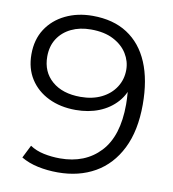

<svg xmlns="http://www.w3.org/2000/svg" viewBox="-80 -777 770 853"><g transform="rotate(10 304.5 -350.0)"><path d="M270 -706Q363 -706 427 -664.5Q491 -623 524 -545Q557 -467 557 -356Q557 -238 516.5 -157Q476 -76 404 -35Q332 6 237 6Q190 6 147.5 -3Q105 -12 71 -32L100 -90Q127 -72 162.5 -64.5Q198 -57 236 -57Q349 -57 416.5 -129Q484 -201 484 -344Q484 -367 481.5 -399Q479 -431 470 -463L495 -444Q485 -392 452.5 -355.5Q420 -319 372.5 -300Q325 -281 267 -281Q198 -281 144.5 -307Q91 -333 61 -380Q31 -427 31 -491Q31 -557 62 -605Q93 -653 147.5 -679.5Q202 -706 270 -706ZM273 -645Q223 -645 184.5 -626.5Q146 -608 124 -574Q102 -540 102 -493Q102 -424 149.5 -383Q197 -342 278 -342Q332 -342 372.5 -362Q413 -382 435.5 -417Q458 -452 458 -495Q458 -534 437 -568Q416 -602 375 -623.5Q334 -645 273 -645Z"/></g></svg>

Font: MOST Montserrat
Style: Regular
Weight: 400
Designer: Julieta Ulanovsky
Foundry: Julieta Ulanovsky
Version: Version 8.000;March 11, 2024;FontCreator 15.0.0.2926 64-bit